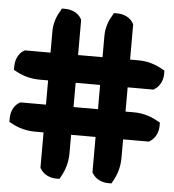

<svg xmlns="http://www.w3.org/2000/svg" viewBox="-203 -702 786 868"><g transform="rotate(5 190.0 -268.0)"><path d="M-149 -121 -136 -114C-109 -99 -72 -87 -30 -87H9V74L13 80C27 102 54 116 84 116H99L106 103C121 77 134 40 134 -2V-87H245V74L249 80C263 102 290 116 320 116H335L342 103C357 77 370 40 370 -2V-87H487L493 -91C515 -105 529 -132 529 -162V-177L516 -184C490 -199 452 -213 410 -213H370V-323H487L493 -327C515 -341 529 -368 529 -398V-413L516 -420C490 -435 452 -449 410 -449H370V-609L366 -616C352 -639 324 -652 294 -652H279L272 -639C257 -615 245 -582 245 -545V-449H134V-609L130 -616C116 -639 88 -652 58 -652H43L36 -639C21 -615 9 -582 9 -545V-449H-107L-114 -445C-138 -430 -149 -401 -149 -372V-357L-136 -350C-109 -335 -72 -323 -30 -323H9V-213H-107L-114 -209C-138 -194 -149 -165 -149 -136ZM134 -213V-323H245V-213Z"/></g></svg>

Font: Snowfall
Style: Blk
Weight: 900
Designer: Jasper
Foundry: Cannot Into Space Fonts
Version: Version 0.9